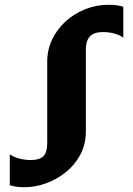

<svg xmlns="http://www.w3.org/2000/svg" viewBox="-20 -773 558 805"><path d="M82.5 12Q64.5 12 50 10Q35.5 8 21 3.5V-126Q38.5 -114 61.8 -108Q85 -102 110 -102Q146 -102 162 -118.2Q178 -134.5 178 -173.5V-515Q178 -564 198.5 -607.2Q219 -650.5 255 -683.2Q291 -716 337.5 -734.5Q384 -753 436 -753Q453.5 -753 468.8 -751Q484 -749 497 -744.5V-615Q482.5 -626 460.2 -632.2Q438 -638.5 411 -638.5Q373.5 -638.5 356.8 -620Q340 -601.5 340 -568V-223.5Q340 -168 316.8 -124.5Q293.5 -81 255.2 -50.5Q217 -20 171.8 -4Q126.5 12 82.5 12Z"/></svg>

Font: Merriweather 20pt ExtraBold
Style: Regular
Weight: 800
Version: Version 2.100